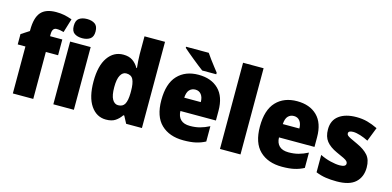

<svg xmlns="http://www.w3.org/2000/svg" viewBox="-72 -1200 3337 1635"><g transform="rotate(15 1596.5 -383.0)"><path d="M373 -414H265V0H85V-414H17V-505L88 -551V-560Q88 -668 129.5 -716.5Q171 -765 264 -765Q303 -765 335 -758.5Q367 -752 404 -739L367 -617Q353 -621 337 -624Q321 -627 304 -627Q265 -627 265 -570V-553H373Z M533 -776Q575 -776 602 -757.5Q629 -739 629 -691Q629 -644 601.5 -625.5Q574 -607 533 -607Q490 -607 463.5 -625.5Q437 -644 437 -691Q437 -739 463.5 -757.5Q490 -776 533 -776ZM623 -553V0H442V-553Z M907 10Q824 10 773 -64.5Q722 -139 722 -277Q722 -415 773.5 -489Q825 -563 910 -563Q959 -563 991 -541.5Q1023 -520 1045 -482H1050Q1047 -509 1044.5 -542Q1042 -575 1042 -603V-760H1223V0H1084L1050 -64H1042Q1020 -31 989 -10.5Q958 10 907 10ZM976 -135Q1017 -135 1034 -165.5Q1051 -196 1052 -261V-282Q1052 -348 1035.5 -381.5Q1019 -415 975 -415Q943 -415 924 -380.5Q905 -346 905 -276Q905 -203 924.5 -169Q944 -135 976 -135Z M1573 -563Q1685 -563 1750 -499Q1815 -435 1815 -310V-225H1502Q1503 -177 1530.5 -150Q1558 -123 1613 -123Q1660 -123 1699.5 -133.5Q1739 -144 1782 -166V-31Q1743 -10 1698 0Q1653 10 1590 10Q1466 10 1393.5 -59.5Q1321 -129 1321 -273Q1321 -419 1389 -491Q1457 -563 1573 -563ZM1579 -434Q1548 -434 1527.5 -413Q1507 -392 1504 -343H1650Q1650 -385 1631 -409.5Q1612 -434 1579 -434ZM1607 -766Q1621 -745 1641.5 -717Q1662 -689 1682.5 -663Q1703 -637 1716 -620V-606H1592Q1575 -618 1550 -638Q1525 -658 1497.5 -680Q1470 -702 1446 -722.5Q1422 -743 1407 -756V-766Z M2092 0H1911V-760H2092Z M2442 -563Q2554 -563 2619 -499Q2684 -435 2684 -310V-225H2371Q2372 -177 2399.5 -150Q2427 -123 2482 -123Q2529 -123 2568.5 -133.5Q2608 -144 2651 -166V-31Q2612 -10 2567 0Q2522 10 2459 10Q2335 10 2262.5 -59.5Q2190 -129 2190 -273Q2190 -419 2258 -491Q2326 -563 2442 -563ZM2448 -434Q2417 -434 2396.5 -413Q2376 -392 2373 -343H2519Q2519 -385 2500 -409.5Q2481 -434 2448 -434Z M3159 -170Q3159 -87 3106.5 -38.5Q3054 10 2941 10Q2889 10 2845 3.5Q2801 -3 2757 -21V-174Q2801 -152 2848.5 -140.5Q2896 -129 2930 -129Q2985 -129 2985 -158Q2985 -169 2977 -178Q2969 -187 2946.5 -198.5Q2924 -210 2880 -229Q2818 -257 2787 -296Q2756 -335 2756 -400Q2756 -480 2812.5 -521.5Q2869 -563 2966 -563Q3017 -563 3061.5 -551Q3106 -539 3153 -516L3105 -393Q3070 -411 3033.5 -422.5Q2997 -434 2970 -434Q2928 -434 2928 -410Q2928 -400 2935.5 -392.5Q2943 -385 2964 -374.5Q2985 -364 3027 -345Q3091 -316 3125 -277.5Q3159 -239 3159 -170Z"/></g></svg>

Font: Noto Sans Malayalam SemiCondensed Black
Style: Regular
Weight: 900
Width: 4
Designer: Jelle Bosma - Monotype Design Team
Foundry: Monotype Imaging Inc.
Version: Version 2.104; ttfautohint (v1.8.4.7-5d5b)